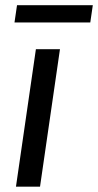

<svg xmlns="http://www.w3.org/2000/svg" viewBox="-20 -702 369 722"><path d="M40 0 115 -517H205.5L130.5 0ZM34.5 -617.5 44 -682.5H329L319.5 -617.5Z"/></svg>

Font: Public Sans
Style: Italic
Weight: 400
Italic angle: -8°
Designer: The Public Sans project authors (U.S. Web Design System). Libre Franklin designed by Pablo Impallari and Rodrigo Fuenzal
Version: Version 1.008; ttfautohint (v1.8.1) -l 8 -r 50 -G 200 -x 14 